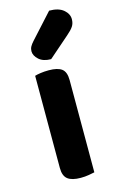

<svg xmlns="http://www.w3.org/2000/svg" viewBox="-115 -778 512 835"><g transform="rotate(-15 141.0 -361.0)"><path d="M64 -286H204V0Q195 2 178 5Q161 8 141 8Q102 8 83 -6.5Q64 -21 64 -57ZM204 -239H64V-472Q73 -475 90 -477.5Q107 -480 127 -480Q167 -480 185.5 -466Q204 -452 204 -415ZM97 -621 196 -730Q238 -730 260 -711.5Q282 -693 282 -669Q282 -650 273 -636.5Q264 -623 244 -606L150 -524Q115 -524 95.5 -541.5Q76 -559 76 -579Q76 -590 81 -599.5Q86 -609 97 -621Z"/></g></svg>

Font: BalooTamma2Bold
Style: Bold
Weight: 700
Designer: Divya Kowshik, Shuchita Grover and Ek Type
Foundry: Ek Type
Version: Version 1.700